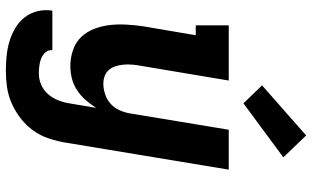

<svg xmlns="http://www.w3.org/2000/svg" viewBox="-220 -598 1041 640"><g transform="rotate(90 300.0 -277.5)"><path d="M216 223Q191 223 166 220.5Q141 218 117.5 211Q94 204 73 191.5Q52 179 37.5 160.5Q23 142 17 118Q11 94 15 68H147Q145 81 154 91Q163 101 175 105.5Q187 110 199.5 111.5Q212 113 225 113Q244 113 262.5 105Q281 97 294 81.5Q307 66 314 48Q321 30 324 11L339 -78Q327 -59 312.5 -42.5Q298 -26 279.5 -14Q261 -2 240.5 3Q220 8 200 8Q172 8 146 -1Q120 -10 102.5 -28.5Q85 -47 75.5 -72Q66 -97 63 -123.5Q60 -150 61.5 -178Q63 -206 67 -234L97 -410H64V-520H248L197 -216Q195 -203 194.5 -190Q194 -177 195.5 -164.5Q197 -152 201 -140.5Q205 -129 213 -120Q221 -111 233 -106.5Q245 -102 258 -102Q275 -102 292.5 -107.5Q310 -113 324 -125Q338 -137 346 -154Q354 -171 357 -188L412 -520H545L454 29Q449 56 440 82.5Q431 109 414 132.5Q397 156 373.5 174Q350 192 324 203.5Q298 215 270.5 219Q243 223 216 223ZM324 -569 264 -631 431 -778 504 -702Z"/></g></svg>

Font: Iosevka HT Extrabold Extended
Style: Italic
Weight: 800
Width: 7
Italic angle: -9°
Monospace: yes
Designer: Belleve Invis
Foundry: Belleve Invis
Version: Version 32.3.0; ttfautohint (v1.8.4)